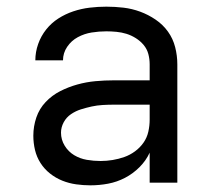

<svg xmlns="http://www.w3.org/2000/svg" viewBox="-20 -548 640 576"><path d="M251 8Q230 8 208.5 5Q187 2 167 -6Q147 -14 130 -27.5Q113 -41 101.5 -59Q90 -77 85 -98Q80 -119 80 -141Q80 -169 89 -195.5Q98 -222 117 -242Q136 -262 160.5 -274.5Q185 -287 212 -294.5Q239 -302 266.5 -304.5Q294 -307 321 -307H429V-355Q429 -371 425 -386Q421 -401 411 -413Q401 -425 387.5 -433.5Q374 -442 359.5 -446.5Q345 -451 329.5 -452.5Q314 -454 299 -454Q277 -454 255 -450.5Q233 -447 213.5 -436.5Q194 -426 181.5 -407.5Q169 -389 169 -367Q169 -367 169 -367Q169 -367 169 -367H86Q86 -367 86 -367Q86 -367 86 -367Q86 -392 94.5 -416Q103 -440 118.5 -459.5Q134 -479 155 -492.5Q176 -506 200 -514Q224 -522 249 -525Q274 -528 299 -528Q325 -528 350.5 -525Q376 -522 400.5 -513Q425 -504 447 -489Q469 -474 484 -453Q499 -432 505.5 -406.5Q512 -381 512 -355V0H429V-90Q418 -66 398.5 -46.5Q379 -27 355 -14.5Q331 -2 304.5 3Q278 8 251 8ZM282 -65Q300 -65 318 -68Q336 -71 353 -77Q370 -83 385 -94Q400 -105 410.5 -120Q421 -135 425 -153Q429 -171 429 -189V-234H321Q305 -234 288 -233Q271 -232 255 -228.5Q239 -225 223 -220Q207 -215 193 -205.5Q179 -196 171 -181Q163 -166 163 -150Q163 -129 174 -111Q185 -93 202.5 -82.5Q220 -72 240.5 -68.5Q261 -65 282 -65Z"/></svg>

Font: Iosevka Custom Extended
Style: Regular
Weight: 400
Width: 7
Monospace: yes
Designer: Belleve Invis
Foundry: Belleve Invis
Version: Version 11.2.4; ttfautohint (v1.8.4)